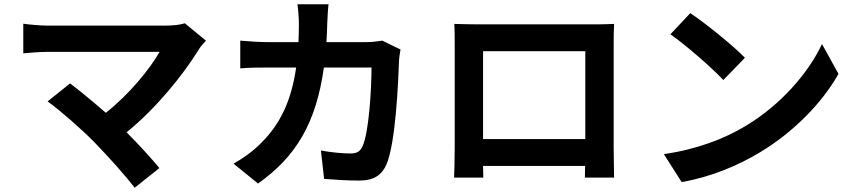

<svg xmlns="http://www.w3.org/2000/svg" viewBox="-20 -822 4040 907"><path d="M853 -712C832 -705 798 -701 760 -701H205C171 -701 116 -706 90 -710V-570C111 -572 165 -577 205 -577H734C687 -495 593 -379 480 -289C417 -344 351 -398 311 -428L205 -343C265 -300 367 -210 425 -151C490 -84 574 9 616 65L733 -28C694 -75 635 -140 578 -197C719 -311 847 -471 919 -588C926 -601 939 -614 953 -630Z M1786 -630C1761 -626 1735 -623 1710 -623H1522C1524 -652 1525 -682 1526 -713C1527 -737 1529 -779 1532 -802H1385C1389 -778 1392 -732 1392 -710C1392 -680 1391 -651 1390 -623H1247C1209 -623 1157 -626 1115 -630V-499C1158 -503 1213 -503 1247 -503H1379C1357 -351 1307 -239 1214 -147C1174 -106 1125 -72 1083 -49L1199 45C1378 -82 1473 -239 1510 -503H1735C1735 -395 1722 -195 1693 -132C1682 -108 1668 -97 1636 -97C1597 -97 1545 -102 1496 -111L1511 23C1560 27 1620 31 1677 31C1746 31 1784 5 1806 -46C1849 -148 1861 -427 1865 -535C1865 -546 1869 -571 1872 -588Z M2745 -580V-165H2262V-580ZM2879 -612C2879 -642 2879 -679 2881 -709C2845 -707 2807 -707 2782 -707H2232C2205 -707 2167 -708 2126 -709C2128 -681 2128 -640 2128 -612V-123C2128 -75 2126 12 2125 17H2263L2262 -38H2744L2743 17H2881C2881 13 2879 -83 2879 -122Z M3241 -760 3147 -660C3220 -609 3345 -500 3397 -444L3499 -549C3441 -609 3311 -713 3241 -760ZM3116 -94 3200 38C3341 14 3470 -42 3571 -103C3732 -200 3865 -338 3941 -473L3863 -614C3800 -479 3669 -326 3499 -225C3402 -167 3272 -116 3116 -94Z"/></svg>

Font: Noto Sans CJK JP Bold
Style: Regular
Weight: 700
Designer: Ryoko NISHIZUKA (kana & ideographs); Paul D. Hunt (Latin, Greek & Cyrillic); Wenlong ZHANG (bopomofo); Sandoll Communica
Foundry: Adobe Systems Incorporated
Version: Version 1.004;PS 1.004;hotconv 1.0.82;makeotf.lib2.5.63406